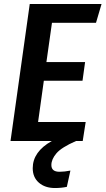

<svg xmlns="http://www.w3.org/2000/svg" viewBox="-20 -711 532 968"><path d="M242 -596 214 -398H409L396 -304H201L172 -96H412L397 0H363Q290 32 264.5 62Q239 92 239 121Q239 155 280 155Q305 155 335 149L317 231Q289 237 257 237Q207 237 176 210Q145 183 145 137Q145 54 241 0H33L130 -691H492L464 -596Z"/></svg>

Font: Fira Sans Condensed Medium
Style: Italic
Weight: 500
Width: 3
Italic angle: -8°
Designer: bBox Type GmbH & Carrois Corporate GbR & Edenspiekermann AG
Foundry: bBox Type GmbH & Carrois Corporate GbR & Edenspiekermann AG
Version: Version 4.301